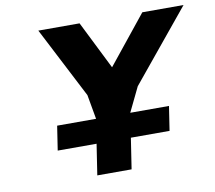

<svg xmlns="http://www.w3.org/2000/svg" viewBox="-78 -793 986 881"><g transform="rotate(-10 415.5 -352.5)"><path d="M146.8 -145.5H327.9L305.9 -1.9H465.7L487.7 -145.5H667.9L685.2 -258.6H505L505.1 -259.4L559.8 -372.5L831.4 -703.1H639.3L458.8 -478.7L346.9 -703.1H154.8L325.2 -372.5L345.3 -259.4L345.2 -258.6H164.1Z"/></g></svg>

Font: Sztylet
Style: BdObl
Weight: 700
Foundry: Cannot Into Space Fonts, PlusOne Fonts
Version: Version 0.12